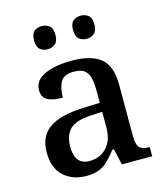

<svg xmlns="http://www.w3.org/2000/svg" viewBox="-113 -832 800 928"><g transform="rotate(-15 287.5 -368.0)"><path d="M204 10Q138 10 93 -29.5Q48 -69 48 -151Q48 -231 104.5 -269.5Q161 -308 275 -312L358 -315V-373Q358 -409 352.5 -436Q347 -463 329.5 -478Q312 -493 275 -493Q224 -493 208 -462.5Q192 -432 192 -385Q142 -385 116 -399.5Q90 -414 90 -449Q90 -484 115.5 -505.5Q141 -527 184 -537Q227 -547 279 -547Q375 -547 423 -508.5Q471 -470 471 -375V-117Q471 -76 485 -61Q499 -46 532 -46H536V0H384L366 -80H358Q336 -53 316.5 -32.5Q297 -12 270.5 -1Q244 10 204 10ZM238 -56Q292 -56 325 -92.5Q358 -129 358 -191V-270L300 -267Q224 -263 194.5 -233Q165 -203 165 -146Q165 -56 238 -56ZM378 -630Q355 -630 339.5 -643Q324 -656 324 -688Q324 -721 339.5 -733.5Q355 -746 378 -746Q399 -746 415 -733.5Q431 -721 431 -688Q431 -656 415 -643Q399 -630 378 -630ZM182 -630Q160 -630 144.5 -643Q129 -656 129 -688Q129 -721 144.5 -733.5Q160 -746 182 -746Q204 -746 220 -733.5Q236 -721 236 -688Q236 -656 220 -643Q204 -630 182 -630Z"/></g></svg>

Font: Noto Serif Tibetan Medium
Style: Regular
Weight: 500
Designer: Monotype Design Team
Foundry: Monotype Imaging Inc.
Version: Version 2.103; ttfautohint (v1.8.4.7-5d5b)